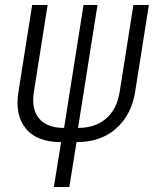

<svg xmlns="http://www.w3.org/2000/svg" viewBox="-20 -570 640 770"><path d="M196 180 225 0Q128 0 83.5 -54.5Q39 -109 54 -202L109 -550H171L116 -202Q105 -132 137 -94.5Q169 -57 237 -57L315 -550H371L293 -57Q362 -57 405.5 -94.5Q449 -132 460 -202L515 -550H577L522 -202Q507 -109 445.5 -54.5Q384 0 287 0L258 180Z"/></svg>

Font: JetBrains Mono NL ExtraLight
Style: Italic
Weight: 200
Italic angle: -9°
Monospace: yes
Designer: Philipp Nurullin, Konstantin Bulenkov
Foundry: JetBrains
Version: Version 2.305; ttfautohint (v1.8.4.7-5d5b)